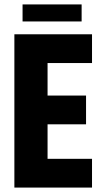

<svg xmlns="http://www.w3.org/2000/svg" viewBox="-20 -848 461 868"><path d="M45 -693H396V-563H195V-416H369V-286H195V-130H396V0H45ZM82 -828H349V-751H82Z"/></svg>

Font: Khand Black
Style: Regular
Weight: 900
Designer: Sanchit Sawaria and Jyotish Sonowal (Devanagari), Satya Rajpurohit (Latin)
Foundry: Indian Type Foundry
Version: Version 2.000;PS 1.0;hotconv 1.0.79;makeotf.lib2.5.61930